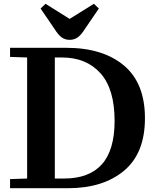

<svg xmlns="http://www.w3.org/2000/svg" viewBox="-20 -992 818 1012"><path d="M33 -48 123 -51V-689L33 -692V-740H329Q522 -740 633 -647Q744 -554 744 -369Q744 -184 633.5 -92Q523 0 339 0H33ZM317 -51Q450 -51 517 -126Q584 -201 584 -355Q584 -523 509.5 -606Q435 -689 307 -689H269V-51ZM347 -782Q323 -782 305 -795Q287 -808 267 -840L194 -947L220 -972L346 -893H348L475 -972L501 -947L428 -840Q408 -808 389.5 -795Q371 -782 347 -782Z"/></svg>

Font: Minipax
Style: Bold
Weight: 600
Designer: Raphaël Ronot, Igor Stepanchenko (Cyrillic)
Foundry: steppetype
Version: Version 1.002